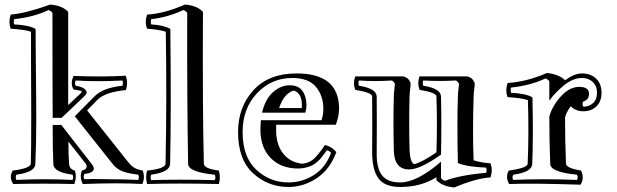

<svg xmlns="http://www.w3.org/2000/svg" viewBox="-20 -786 2705 842"><path d="M312 -433Q306 -420 312 -410Q327 -408 340 -402.5Q353 -397 358.5 -386.5Q364 -376 349 -363L250 -269H211Q210 -414 210 -729Q205 -738 193 -742Q128 -711 42 -702Q39 -690 42 -679Q108 -676 136 -659Q136 -598 137.5 -475.5Q139 -353 139 -255Q139 -157 135 -67Q134 -31 52 -20Q46 -8 52 3Q117 0 176 0Q234 0 298 3Q304 -8 298 -20Q214 -31 214 -67Q211 -121 211 -238H249L382 -67Q411 -30 350 -23Q344 -11 350 0Q369 -1 387.5 -1Q406 -1 428 -0.5Q450 0 462 0Q517 0 586 3Q592 -8 586 -20Q524 -27 499 -44Q485 -53 474 -67L308 -276L394 -363Q431 -401 517 -410Q521 -422 517 -433Q408 -427 312 -433ZM303 -453Q435 -448 531 -454Q543 -424 532 -391Q441 -382 408 -349L362 -302L539 -79Q555 -59 567.5 -51Q580 -43 606 -38Q617 -6 604 21Q504 15 343 21Q328 -10 339 -38Q368 -44 357 -67L280 -165Q280 -102 283 -67Q285 -44 308 -38Q318 -12 306 21Q173 18 38 21Q18 -9 36 -38Q114 -48 115 -68Q117 -116 117 -283Q117 -324 116.5 -406Q116 -488 116 -524V-647Q84 -657 27 -660Q16 -689 27 -722Q95 -728 200 -766Q253 -762 279 -734V-325L335 -378Q342 -385 334 -388Q330 -389 302 -394Q287 -422 303 -453Z M922 -20Q806 -31 805 -67Q800 -340 801 -729Q797 -737 784 -742Q716 -710 643 -702Q640 -690 643 -679Q698 -676 727 -659Q731 -292 726 -67Q725 -31 643 -20Q638 -8 643 4Q756 0 922 4Q927 -8 922 -20ZM940 -38Q948 -8 940 21Q752 17 625 21Q617 -8 625 -38Q705 -46 706 -68Q712 -357 707 -647Q674 -657 625 -660Q614 -689 625 -722Q699 -726 791 -766Q844 -762 870 -734Q868 -299 874 -68Q875 -46 940 -38Z M1250 -412Q1289 -412 1306.5 -387Q1324 -362 1324 -324Q1324 -310 1319 -292H1129Q1144 -353 1178 -382.5Q1212 -412 1250 -412ZM1124 -259H1390Q1398 -283 1398 -309Q1398 -366 1365.5 -405Q1333 -444 1262 -444Q1170 -444 1107 -377Q1044 -310 1044 -207Q1044 -97 1104 -41.5Q1164 14 1245 14Q1305 14 1356.5 -18.5Q1408 -51 1432 -116Q1425 -124 1413 -127Q1411 -124 1401.5 -111Q1392 -98 1387.5 -92.5Q1383 -87 1371.5 -76.5Q1360 -66 1349.5 -61Q1339 -56 1323 -51.5Q1307 -47 1288 -47Q1213 -47 1168.5 -91.5Q1124 -136 1122 -212Q1122 -229 1124 -259ZM1405 -150Q1436 -143 1455 -119Q1427 -43 1369 -4.5Q1311 34 1245 34Q1155 34 1089.5 -26.5Q1024 -87 1024 -207Q1024 -316 1091 -390Q1158 -464 1281 -464Q1467 -464 1467 -309Q1467 -279 1453 -239H1191V-207Q1193 -148 1223 -111Q1253 -74 1305 -68Q1336 -71 1356 -89Q1376 -107 1405 -150ZM1304 -324Q1304 -378 1268 -389Q1225 -376 1204 -312H1303Q1303 -314 1303.5 -318Q1304 -322 1304 -324Z M1894 -118Q1898 -241 1894 -363Q1894 -380 1820 -392Q1809 -422 1820 -451H2031Q2045 -446 2051 -439.5Q2057 -433 2062 -421Q2062 -412 2059.5 -393Q2057 -374 2057 -363Q2052 -202 2057 -83Q2092 -72 2131 -70Q2142 -41 2131 -8Q2067 -4 1973 36Q1920 32 1894 4V-9Q1827 34 1735 34Q1669 34 1641 -2Q1613 -38 1612 -115Q1613 -238 1612 -363Q1612 -380 1538 -392Q1527 -421 1538 -451H1750Q1764 -446 1770 -439.5Q1776 -433 1781 -421Q1781 -412 1778.5 -393Q1776 -374 1776 -363Q1773 -249 1776 -131Q1778 -75 1796 -66Q1832 -75 1894 -118ZM1914 -363Q1917 -236 1914 -108Q1823 -43 1774 -43Q1707 -43 1707 -131Q1704 -249 1707 -363Q1707 -376 1709.5 -394.5Q1712 -413 1712 -418Q1707 -429 1698 -433Q1626 -428 1554 -433Q1550 -422 1554 -410Q1631 -398 1632 -363Q1633 -239 1632 -115Q1631 -49 1655 -17.5Q1679 14 1735 14Q1809 14 1914 -77V-6Q1918 2 1931 7Q2001 -19 2112 -28Q2116 -40 2112 -51Q2028 -54 1988 -71Q1984 -245 1988 -363Q1988 -376 1990.5 -394.5Q1993 -413 1993 -418Q1988 -429 1979 -433Q1908 -429 1836 -433Q1832 -422 1836 -410Q1913 -398 1914 -363Z M2389 -275Q2401 -320 2439 -362.5Q2477 -405 2520 -405Q2563 -405 2563 -375Q2563 -348 2538 -341Q2531 -331 2538 -318Q2564 -318 2581 -334Q2598 -350 2598 -379Q2598 -409 2579.5 -426.5Q2561 -444 2532 -444Q2494 -444 2455.5 -413.5Q2417 -383 2389 -345V-429Q2385 -437 2372 -442Q2307 -411 2221 -402Q2218 -390 2221 -379Q2287 -376 2315 -359Q2319 -177 2314 -67Q2313 -31 2231 -20Q2224 -7 2231 3Q2359 -3 2510 3Q2517 -7 2510 -20Q2394 -31 2393 -67Q2389 -166 2389 -275ZM2462 -68Q2463 -49 2528 -38Q2544 -6 2526 24Q2319 17 2213 21Q2195 -8 2211 -38Q2293 -49 2294 -68Q2300 -207 2295 -347Q2263 -357 2206 -360Q2195 -389 2206 -422Q2288 -427 2379 -466Q2432 -460 2458 -434Q2499 -464 2532 -464Q2570 -464 2594 -441.5Q2618 -419 2618 -379Q2618 -341 2595.5 -319.5Q2573 -298 2538 -298Q2505 -298 2483 -320Q2463 -293 2458 -271Q2458 -165 2462 -68Z"/></svg>

Font: Jacques Francois Shadow
Style: Regular
Weight: 400
Designer: Alexei Vanyashin, Nikita Kanarev (i@xarsok.ru)
Foundry: Cyreal (www.cyreal.org)
Version: Version 1.003